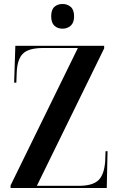

<svg xmlns="http://www.w3.org/2000/svg" viewBox="-20 -944 598 964"><path d="M33 0V-13L371 -703H197Q125 -703 96 -675.5Q67 -648 64 -581L62 -529H51L57 -714H503V-701L165 -11H375Q444 -11 473.5 -38.5Q503 -66 508 -133L510 -185H520L516 0ZM294 -800Q269 -800 253 -815Q237 -830 237 -862Q237 -895 253 -909.5Q269 -924 294 -924Q318 -924 335 -909.5Q352 -895 352 -862Q352 -830 335 -815Q318 -800 294 -800Z"/></svg>

Font: Noto Serif Display Condensed SemiBold
Style: Regular
Weight: 600
Width: 3
Designer: Monotype Design Team
Foundry: Monotype Imaging Inc.
Version: Version 2.009